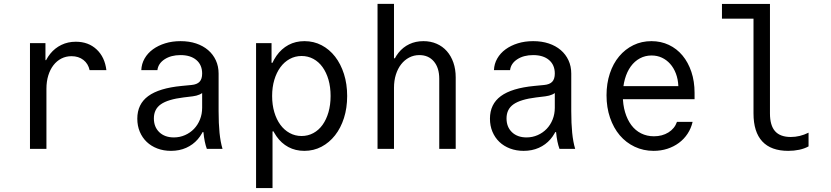

<svg xmlns="http://www.w3.org/2000/svg" viewBox="-20 -760 4240 980"><path d="M217 0V-306.8Q217 -343.8 226.3 -374.3Q235.6 -404.8 252.6 -426.9Q269.6 -449 293.1 -461.1Q316.6 -473.2 345 -473.2Q381 -473.2 405.6 -454.1Q430.2 -435 437.4 -402H523Q515 -468.6 473.1 -507.8Q431.2 -547 367 -547Q326.6 -547 293.4 -530.9Q260.2 -514.8 236.7 -485.9Q213.2 -457 200.2 -416.2Q187.2 -375.4 187.2 -326L220 -453.2H212V-540H133V0Z M1011.8 -384.6Q1011.8 -356.8 998.7 -342.8Q985.6 -328.8 957.2 -326.2L907.4 -321.4Q792.2 -310.4 736.5 -269.5Q680.8 -228.6 680.8 -154.2Q680.8 -117.8 693.5 -87.6Q706.2 -57.4 728.9 -35.7Q751.6 -14 783.3 -2Q815 10 852.8 10Q895.6 10 930.3 -5.5Q965 -21 989.4 -49.1Q1013.8 -77.2 1027.3 -116.8Q1040.8 -156.4 1040.8 -205.6L988.4 -85.6H1018.4Q1020.8 -59 1025.2 -37.9Q1029.6 -16.8 1035.8 0H1115.8Q1105.2 -35.4 1100.5 -82.5Q1095.8 -129.6 1095.8 -193V-384.4Q1095.8 -421.6 1081.7 -452.1Q1067.6 -482.6 1042.1 -504.4Q1016.6 -526.2 981 -538.1Q945.4 -550 901.4 -550Q859 -550 823.2 -538.9Q787.4 -527.8 760.6 -508.3Q733.8 -488.8 718.1 -461.4Q702.4 -434 701.2 -402H783.4Q787.6 -436.2 820.3 -457.5Q853 -478.8 901.2 -478.8Q952.8 -478.8 982.3 -453.7Q1011.8 -428.6 1011.8 -384.6ZM1011.8 -313V-210Q1011.8 -177.8 1000.7 -150.1Q989.6 -122.4 970.2 -102.2Q950.8 -82 924.2 -70.3Q897.6 -58.6 867.6 -58.6Q821 -58.6 793.2 -85.2Q765.4 -111.8 765.4 -155.6Q765.4 -202.8 801.2 -227.8Q837 -252.8 916.2 -262.6L963.8 -268.4Q1004 -273.4 1023 -295Q1042 -316.6 1042 -359.8Z M1533.8 -550Q1488.6 -550 1452.5 -530.6Q1416.4 -511.2 1391 -475.1Q1365.6 -439 1352.1 -387Q1338.6 -335 1338.6 -270Q1338.6 -204.8 1352.1 -152.9Q1365.6 -101 1390.7 -64.9Q1415.8 -28.8 1451.9 -9.4Q1488 10 1533.2 10Q1581 10 1620.9 -11Q1660.8 -32 1690.1 -69.3Q1719.4 -106.6 1735.7 -157.7Q1752 -208.9 1752 -270Q1752 -331.1 1735.7 -382.3Q1719.4 -433.4 1690.5 -470.8Q1661.5 -508.1 1621.6 -529.1Q1581.7 -550 1533.8 -550ZM1519.4 -474.2Q1551.9 -474.2 1579.4 -459.4Q1606.9 -444.5 1626.3 -417.5Q1645.7 -390.5 1656.6 -353.2Q1667.4 -315.9 1667.4 -270Q1667.4 -224.6 1656.6 -187.2Q1645.7 -149.7 1626.3 -122.6Q1606.9 -95.6 1579.4 -80.7Q1551.9 -65.8 1519.4 -65.8Q1486.2 -65.8 1458.4 -81.1Q1430.6 -96.3 1410.9 -123.3Q1391.2 -150.2 1380.1 -187.6Q1369 -225 1369 -270.1Q1369 -315.2 1380.2 -352.5Q1391.4 -389.8 1411.1 -416.7Q1430.8 -443.7 1458.5 -458.9Q1486.3 -474.2 1519.4 -474.2ZM1287 -540V200H1371V-89.4H1379L1353.2 -280L1374 -439.4H1366V-540Z M1907 0H1991V-312Q1991 -348.6 2000.6 -379.1Q2010.2 -409.6 2027.5 -431.8Q2044.8 -454 2068.6 -466.4Q2092.4 -478.8 2120.4 -478.8Q2167.2 -478.8 2194.6 -446.3Q2222 -413.8 2222 -358V0H2306V-365Q2306 -406.4 2294.2 -440.4Q2282.4 -474.4 2260.8 -498.9Q2239.2 -523.4 2208.6 -536.7Q2178 -550 2141 -550Q2101.4 -550 2069.1 -534.6Q2036.8 -519.2 2014 -490.6Q1991.2 -462 1978.5 -421.7Q1965.8 -381.4 1965.8 -332L1999 -462.6H1991V-740.4H1907Z M2811.8 -384.6Q2811.8 -356.8 2798.7 -342.8Q2785.6 -328.8 2757.2 -326.2L2707.4 -321.4Q2592.2 -310.4 2536.5 -269.5Q2480.8 -228.6 2480.8 -154.2Q2480.8 -117.8 2493.5 -87.6Q2506.2 -57.4 2528.9 -35.7Q2551.6 -14 2583.3 -2Q2615 10 2652.8 10Q2695.6 10 2730.3 -5.5Q2765 -21 2789.4 -49.1Q2813.8 -77.2 2827.3 -116.8Q2840.8 -156.4 2840.8 -205.6L2788.4 -85.6H2818.4Q2820.8 -59 2825.2 -37.9Q2829.6 -16.8 2835.8 0H2915.8Q2905.2 -35.4 2900.5 -82.5Q2895.8 -129.6 2895.8 -193V-384.4Q2895.8 -421.6 2881.7 -452.1Q2867.6 -482.6 2842.1 -504.4Q2816.6 -526.2 2781 -538.1Q2745.4 -550 2701.4 -550Q2659 -550 2623.2 -538.9Q2587.4 -527.8 2560.6 -508.3Q2533.8 -488.8 2518.1 -461.4Q2502.4 -434 2501.2 -402H2583.4Q2587.6 -436.2 2620.3 -457.5Q2653 -478.8 2701.2 -478.8Q2752.8 -478.8 2782.3 -453.7Q2811.8 -428.6 2811.8 -384.6ZM2811.8 -313V-210Q2811.8 -177.8 2800.7 -150.1Q2789.6 -122.4 2770.2 -102.2Q2750.8 -82 2724.2 -70.3Q2697.6 -58.6 2667.6 -58.6Q2621 -58.6 2593.2 -85.2Q2565.4 -111.8 2565.4 -155.6Q2565.4 -202.8 2601.2 -227.8Q2637 -252.8 2716.2 -262.6L2763.8 -268.4Q2804 -273.4 2823 -295Q2842 -316.6 2842 -359.8Z M3124.4 -253.8H3525.2V-286.2Q3525.2 -344.8 3508.9 -393.3Q3492.6 -441.9 3463.6 -476.7Q3434.6 -511.6 3394 -530.8Q3353.4 -550 3305.1 -550Q3254.8 -550 3212.9 -529.5Q3171 -509 3140.3 -472.5Q3109.6 -436 3092.7 -384.9Q3075.8 -333.8 3075.8 -273.7Q3075.8 -211.6 3093.7 -159.2Q3111.7 -106.8 3143.4 -69.4Q3175.2 -32 3219.6 -11Q3264 10 3316 10Q3353.5 10 3386.2 -0.6Q3419 -11.2 3445.3 -30.7Q3471.6 -50.2 3489.6 -77.6Q3507.6 -105 3515.2 -138H3435.4Q3423.4 -103.6 3391.7 -84Q3360 -64.4 3317.8 -64.4Q3281.9 -64.4 3252.2 -79.3Q3222.6 -94.2 3202.2 -121.7Q3181.8 -149.2 3170.4 -187.6Q3159 -226 3159 -272.9Q3159 -318.8 3169.6 -356.5Q3180.2 -394.2 3199.6 -420.9Q3219 -447.6 3246.1 -462.2Q3273.2 -476.8 3305.6 -476.8Q3334.4 -476.8 3358.4 -465.6Q3382.4 -454.4 3400.6 -434Q3418.8 -413.6 3429.9 -384.6Q3441 -355.6 3442.4 -320.2H3124.4Z M3910 -181V-740H3665V-664.8H3826V-181Q3826 -86.4 3870.8 -38.2Q3915.6 10 4003 10Q4032.8 10 4059.3 4.4Q4085.8 -1.2 4107 -12.8V-82.8Q4084.4 -71.6 4061.8 -66.2Q4039.2 -60.8 4016.4 -60.8Q3962.2 -60.8 3936.1 -90.3Q3910 -119.8 3910 -181Z"/></svg>

Font: CommitMonoV143 ExtLt
Style: Regular
Weight: 200
Monospace: yes
Designer: Eigil Nikolajsen
Foundry: Eigil Nikolajsen
Version: Version 1.143